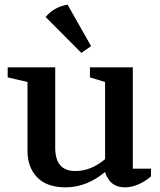

<svg xmlns="http://www.w3.org/2000/svg" viewBox="-20 -789 687 824"><path d="M13 -457V-500H217V-155Q217 -55 303 -55Q371 -55 431 -106V-437L366 -457V-500H550V-65H628V-32Q604 -11 574.5 2Q545 15 516 15Q493 15 475.5 6.5Q458 -2 449 -15Q440 -28 436 -36.5Q432 -45 431 -51Q352 15 261 15Q181 15 139.5 -28Q98 -71 98 -142V-437ZM176 -716Q211 -759 270 -769L371 -591L329 -562Z"/></svg>

Font: Volkhov
Style: Regular
Weight: 400
Designer: Cyreal (www.cyreal.org)
Foundry: Cyreal (www.cyreal.org)
Version: Version 1.010